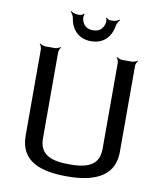

<svg xmlns="http://www.w3.org/2000/svg" viewBox="-93 -932 863 1018"><g transform="rotate(10 338.0 -423.5)"><path d="M339 -55C245 -55 177 -76 177 -167V-629C177 -638 183 -653 188 -658L186 -660C181 -655 166 -649 157 -649H104C95 -649 80 -655 75 -660L73 -658C78 -653 84 -638 84 -629V-166C84 -25 197 10 337 10C506 10 591 -49 591 -166V-629C591 -638 597 -653 602 -658L600 -660C595 -655 580 -649 571 -649H518C509 -649 494 -655 489 -660L487 -658C492 -653 498 -638 498 -629V-167C498 -76 433 -55 339 -55ZM435 -845H420C413 -845 402 -851 399 -856L396 -853C399 -849 401 -833 399 -826C391 -793 371 -777 338 -777C305 -777 285 -793 277 -826C275 -833 277 -849 280 -853L277 -856C274 -851 263 -845 256 -845H241C230 -845 214 -852 208 -857L205 -854C211 -849 220 -834 222 -824C231 -761 271 -718 338 -718C405 -718 445 -761 454 -824C456 -834 465 -849 471 -854L468 -857C462 -852 446 -845 435 -845Z"/></g></svg>

Font: Gamestation Storm
Style: Regular
Weight: 400
Designer: Jonas Hecksher
Foundry: Jonas Hecksher, Playtypeª, e-types AS
Version: Version 1.003